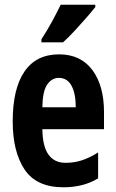

<svg xmlns="http://www.w3.org/2000/svg" viewBox="-20 -786 491 816"><path d="M231 -555Q323 -555 372.5 -488.5Q422 -422 422 -310V-237H160Q161 -164 186 -129Q211 -94 259 -94Q295 -94 327.5 -104.5Q360 -115 397 -138V-28Q364 -8 327 1Q290 10 250 10Q135 10 84.5 -65.5Q34 -141 34 -270Q34 -409 84 -482Q134 -555 231 -555ZM230 -455Q200 -455 180.5 -426.5Q161 -398 160 -330H302Q302 -388 284 -421.5Q266 -455 230 -455ZM385 -756Q371 -738 347.5 -711Q324 -684 297.5 -655.5Q271 -627 248 -606H156V-619Q182 -659 202 -696Q222 -733 238 -766H385Z"/></svg>

Font: Noto Sans Telugu ExtraCondensed
Style: Bold
Weight: 700
Width: 2
Designer: Jelle Bosma - Monotype Design Team
Foundry: Monotype Imaging Inc.
Version: Version 2.005; ttfautohint (v1.8.4.7-5d5b)